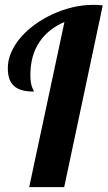

<svg xmlns="http://www.w3.org/2000/svg" viewBox="-20 -770 443 790"><path d="M100.1 0 245.1 -679.2Q179.2 -651.9 142.1 -596.9Q105 -542 105 -460.9Q105 -441.9 107.2 -429.9Q109.4 -418 112.1 -410.9Q114.7 -403.8 116.9 -399.9Q119.1 -396 119.1 -393.1Q93.3 -393.1 73.2 -398.2Q53.2 -403.3 39.6 -414.6Q25.9 -425.8 19 -444.3Q12.2 -462.9 12.2 -490.2Q12.2 -523.4 26.6 -555.7Q41 -587.9 65.9 -616.7Q90.8 -645.5 124.8 -669.9Q158.7 -694.3 197.8 -712.2Q236.8 -730 278.8 -740Q320.8 -750 362.8 -750Q374 -750 383.5 -749.5Q393.1 -749 402.8 -748L244.1 0Z"/></svg>

Font: Lobster
Style: Regular
Weight: 400
Designer: Pablo Impallari
Foundry: Pablo Impallari
Version: Version 1.007; ttfautohint (v1.1) -l 8 -r 50 -G 50 -x 14 -D 